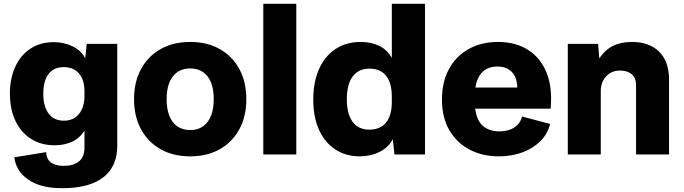

<svg xmlns="http://www.w3.org/2000/svg" viewBox="-20 -810 3585 1007"><path d="M303 177Q194 177 129 132.5Q64 88 55 15L222 -12Q225 29 250.5 44.5Q276 60 314 60Q365 60 394 36.5Q423 13 423 -35V-125Q399 -86 358.5 -67Q318 -48 267 -48Q196 -48 143 -81.5Q90 -115 61 -176Q32 -237 32 -319Q32 -400 60.5 -461Q89 -522 140.5 -555.5Q192 -589 262 -589Q316 -589 361.5 -566.5Q407 -544 427 -504L435 -580H595V-45Q595 22 565.5 71.5Q536 121 471.5 149Q407 177 303 177ZM315 -177Q365 -177 394 -212Q423 -247 423 -307V-330Q423 -391 394.5 -424.5Q366 -458 314 -458Q262 -458 234.5 -421.5Q207 -385 207 -318Q207 -252 235 -214.5Q263 -177 315 -177Z M978 10Q888 10 822 -27.5Q756 -65 719.5 -132.5Q683 -200 683 -290Q683 -380 719.5 -447.5Q756 -515 822 -552.5Q888 -590 978 -590Q1067 -590 1133 -552.5Q1199 -515 1235.5 -447.5Q1272 -380 1272 -290Q1272 -200 1235.5 -132.5Q1199 -65 1133 -27.5Q1067 10 978 10ZM978 -128Q1036 -128 1068.5 -170.5Q1101 -213 1101 -290Q1101 -368 1068.5 -409.5Q1036 -451 978 -451Q919 -451 886.5 -409Q854 -367 854 -290Q854 -212 886.5 -170Q919 -128 978 -128Z M1361 0V-790H1534V0Z M1623 -288Q1623 -380 1653.5 -448Q1684 -516 1740 -553Q1796 -590 1872 -590Q1927 -590 1969 -569.5Q2011 -549 2035 -506V-790H2209V0H2049L2040 -80Q2018 -37 1971 -13.5Q1924 10 1867 10Q1793 10 1738 -26.5Q1683 -63 1653 -129.5Q1623 -196 1623 -288ZM1799 -289Q1799 -212 1829.5 -171Q1860 -130 1917 -130Q1974 -130 2004.5 -167Q2035 -204 2035 -275V-303Q2035 -375 2005 -412.5Q1975 -450 1918 -450Q1860 -450 1829.5 -408.5Q1799 -367 1799 -289Z M2596 10Q2511 10 2443.5 -25Q2376 -60 2337 -126.5Q2298 -193 2298 -288Q2298 -380 2334.5 -447.5Q2371 -515 2437.5 -552.5Q2504 -590 2592 -590Q2684 -590 2749.5 -548.5Q2815 -507 2846.5 -429Q2878 -351 2868 -240H2472Q2481 -176 2514 -148.5Q2547 -121 2599 -121Q2646 -121 2677.5 -141.5Q2709 -162 2718 -199L2865 -160Q2853 -109 2815.5 -71Q2778 -33 2721.5 -11.5Q2665 10 2596 10ZM2589 -461Q2492 -461 2473 -351H2693Q2692 -404 2664.5 -432.5Q2637 -461 2589 -461Z M2958 0V-580H3117L3123 -504Q3155 -550 3196 -570Q3237 -590 3295 -590Q3385 -590 3437 -539Q3489 -488 3489 -392V0H3316V-362Q3316 -401 3293.5 -420.5Q3271 -440 3231 -440Q3191 -440 3163 -413.5Q3135 -387 3131 -342V0Z"/></svg>

Font: BDO Grotesk ExtraBold
Style: Regular
Weight: 800
Designer: Deni Anggara
Foundry: Lokal Container
Version: Version 2.000